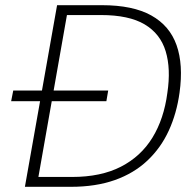

<svg xmlns="http://www.w3.org/2000/svg" viewBox="-20 -720 744 740"><path d="M23 -330 31 -371H397L390 -330ZM76 0 200 -700H373Q492 -700 563 -660.5Q634 -621 660.5 -546Q687 -471 672 -363Q661 -283 630.5 -216.5Q600 -150 548 -101Q496 -52 422.5 -26Q349 0 253 0ZM128 -38H258Q369 -38 446 -77.5Q523 -117 567.5 -189.5Q612 -262 625 -362Q639 -455 618.5 -522.5Q598 -590 537.5 -626Q477 -662 369 -662H238Z"/></svg>

Font: DM Sans 12pt ExtraLight
Style: Italic
Weight: 250
Italic angle: -10°
Version: Version 4.004;gftools[0.9.30]